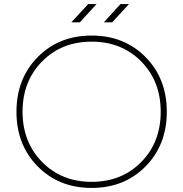

<svg xmlns="http://www.w3.org/2000/svg" viewBox="-20 -900 902 945"><path d="M61 -350Q61 -513 165.5 -619Q270 -725 431 -725Q592 -725 696.5 -619Q801 -513 801 -350Q801 -187 696.5 -81Q592 25 431 25Q270 25 165.5 -81Q61 -187 61 -350ZM91 -350Q91 -201 187 -103Q283 -5 431 -5Q579 -5 675 -102.5Q771 -200 771 -350Q771 -500 675 -597.5Q579 -695 431 -695Q283 -695 187 -597.5Q91 -500 91 -350ZM414 -880H455L373 -790H331ZM573 -880H615L532 -790H491Z"/></svg>

Font: Metropolitano Thin
Style: Regular
Weight: 250
Designer: Fonts by Alex Slobzheninov & Chris M. Simpson / Changes by Cristiano Sobral
Foundry: Fonts by Alex Slobzheninov & Chris M. Simpson / Changes by Cristiano Sobral
Version: Version 1.00;August 30, 2020;FontCreator 13.0.0.2681 64-bit